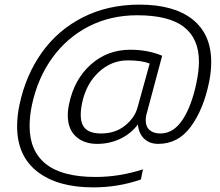

<svg xmlns="http://www.w3.org/2000/svg" viewBox="-20 -734 949 830"><path d="M54 -188Q54 -233 64 -280Q91 -409 161 -507Q231 -605 339 -659.5Q447 -714 583 -714Q732 -714 812.5 -650Q893 -586 893 -466Q893 -421 883 -375Q859 -260 804.5 -186Q750 -112 664 -112Q627 -112 603.5 -134Q580 -156 576 -196Q545 -155 499 -133.5Q453 -112 400 -112Q343 -112 308 -144Q273 -176 273 -236Q273 -259 279 -286Q301 -391 372.5 -455Q444 -519 544 -519Q619 -519 681 -493L616 -250Q610 -231 610 -214Q610 -186 627 -171.5Q644 -157 673 -157Q730 -157 769 -216Q808 -275 829 -375Q840 -428 840 -468Q840 -567 775 -617.5Q710 -668 573 -668Q458 -668 364 -620Q270 -572 206.5 -484.5Q143 -397 118 -280Q108 -233 108 -189Q108 -81 178.5 -25Q249 31 393 31Q496 31 598 -2L589 42Q491 76 383 76Q229 76 141.5 8Q54 -60 54 -188ZM575 -271 627 -459Q593 -473 533 -473Q461 -473 406.5 -422Q352 -371 335 -289Q329 -261 329 -237Q329 -196 350.5 -176.5Q372 -157 417 -157Q478 -157 520.5 -191Q563 -225 575 -271Z"/></svg>

Font: Prompt ExtraLight
Style: Italic
Weight: 275
Italic angle: -12°
Designer: Katatrad Team
Foundry: CadsonDemak
Version: Version 1.000